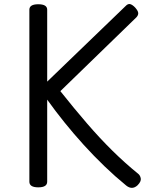

<svg xmlns="http://www.w3.org/2000/svg" viewBox="-20 -911 728 948"><path d="M169 14Q147 14 136 7Q125 0 125 -14V-863Q125 -890 169 -890Q213 -890 213 -863V-508L600 -881Q612 -894 623.5 -890.5Q635 -887 648 -873Q662 -857 662.5 -846.5Q663 -836 654 -826L278 -461Q347 -374 410.5 -300.5Q474 -227 536 -166Q598 -105 661 -54Q672 -46 675 -30.5Q678 -15 659 4Q646 16 632 16.5Q618 17 603 5Q549 -39 496 -90Q443 -141 393.5 -195.5Q344 -250 298.5 -306.5Q253 -363 213 -419V-14Q213 0 202 7Q191 14 169 14Z"/></svg>

Font: Playwrite IT Moderna
Style: Regular
Weight: 400
Designer: Veronika Burian, José Scaglione
Foundry: TypeTogether
Version: Version 1.002